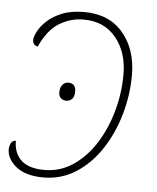

<svg xmlns="http://www.w3.org/2000/svg" viewBox="-47 -585 517 634"><g transform="rotate(5 211.5 -268.0)"><path d="M120 10Q61 10 29.5 -15.5Q-2 -41 -2 -73Q-2 -82 2.5 -92Q7 -102 19 -103Q19 -62 44 -38.5Q69 -15 121 -15Q174 -15 217 -44.5Q260 -74 290.5 -122.5Q321 -171 337.5 -231Q354 -291 354 -352Q354 -425 315 -473Q276 -521 207 -521Q164 -521 126.5 -498Q89 -475 64 -419Q47 -422 47 -440Q47 -450 56 -467.5Q65 -485 84 -503Q103 -521 133.5 -533.5Q164 -546 207 -546Q290 -546 336 -491.5Q382 -437 382 -352Q382 -286 363.5 -221.5Q345 -157 310.5 -104.5Q276 -52 227.5 -21Q179 10 120 10ZM173 -249Q163 -249 155.5 -255.5Q148 -262 148 -275Q148 -290 155.5 -299.5Q163 -309 175 -309Q200 -309 200 -282Q200 -264 192 -256.5Q184 -249 173 -249Z"/></g></svg>

Font: Noto Serif Thin
Style: Italic
Weight: 100
Italic angle: -12°
Designer: Monotype Design Team
Foundry: Monotype Imaging Inc.
Version: Version 2.014; ttfautohint (v1.8.4.7-5d5b)